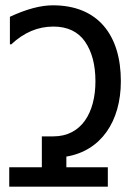

<svg xmlns="http://www.w3.org/2000/svg" viewBox="-20 -747 501 719"><path d="M383.8 -120.6H228.5V-160.6C357.9 -182.1 432.6 -292 432.6 -442.9C432.6 -615.2 347.2 -727.1 178.2 -727.1C132.3 -727.1 78.6 -712.9 17.1 -684.1V-581.1H22.5C69.8 -625.5 122.1 -647.5 179.7 -647.5C232.4 -647.5 272 -628.9 298.3 -591.3C324.2 -553.7 337.4 -504.4 337.4 -442.9C337.4 -325.2 285.2 -236.3 179.7 -236.3H136.7V-120.6H14.6V-47.9H383.8Z"/></svg>

Font: SG Kara Light
Style: Regular
Weight: 400
Designer: Damoon Khanjanzadeh
Version: Version 1.000